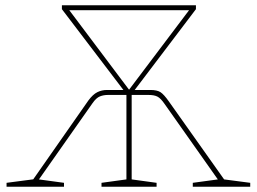

<svg xmlns="http://www.w3.org/2000/svg" viewBox="-20 -712 979 732"><path d="M5 0V-15L112 -29L103 -23L317 -329Q334 -352 351 -360.5Q368 -369 388 -369H455V-363L216 -677V-692H727V-677L489 -363V-369H553Q579 -369 592 -360.5Q605 -352 624 -325L838 -23L827 -29L934 -15V0H715V-15L818 -29L814 -23L608 -315Q593 -337 580.5 -343.5Q568 -350 547 -350H475L482 -357V-21L475 -29L577 -15V0H367V-15L469 -29L462 -21V-359L469 -350H391Q375 -350 361 -344.5Q347 -339 333 -319L125 -23L121 -29L224 -15V0ZM466 -362 706 -680 711 -673H234L239 -680L478 -362Z"/></svg>

Font: Bitter Thin
Style: Regular
Weight: 100
Designer: Sol Matas, and Bitter project Authors
Foundry: Sol Matas
Version: Version 2.002